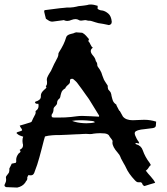

<svg xmlns="http://www.w3.org/2000/svg" viewBox="-30 -846 755 866"><path d="M417 -322.8V-324.7L371.6 -398.4L364.7 -408.2L357.9 -417.5L338.9 -444.3L319.3 -470.7Q316.4 -475.1 310.5 -480.5L299.8 -489.7Q298.8 -490.2 295.9 -490.7Q293.5 -490.7 292 -490.2Q289.6 -490.2 288.1 -488.8Q286.6 -487.8 286.6 -486.3L285.6 -482.4V-478Q285.6 -472.7 283.7 -470.2L278.3 -464.4L272 -459Q265.6 -452.6 264.2 -447.3Q252.9 -441.4 248 -431.6L245.1 -422.9L242.7 -413.6L242.2 -410.2L241.2 -406.7Q239.7 -402.8 237.3 -400.9Q227.5 -393.6 227.5 -381.8V-381.3Q227.5 -375 219.7 -367.7Q211.4 -360.4 211.4 -354V-352.5Q211.4 -339.8 204.1 -330.6Q202.6 -328.6 202.6 -324.7L203.6 -321.3V-317.9L209 -316.4L213.4 -315.9H238.8L264.2 -316.4Q292 -317.9 314 -321.3Q326.7 -323.2 340.3 -323.2L377.9 -321.8L397 -320.8L416.5 -319.8ZM346.7 -290.5Q353.5 -290 359.9 -290Q383.3 -290 397.9 -294.4Q396.5 -297.9 391.1 -299.3L386.2 -300.3L380.9 -300.8L360.8 -302.7L340.3 -303.7H330.6Q311.5 -303.7 294.9 -300.8Q317.9 -292 346.7 -290.5ZM458.5 -784.7Q471.7 -773.4 474.1 -748Q474.1 -745.6 473.1 -741.7Q472.2 -738.8 470.7 -737.3Q465.3 -732.9 460.4 -732.9Q458.5 -732.9 456.5 -733.9Q448.2 -735.8 435.1 -738.3L413.6 -741.7L399.9 -745.6L386.2 -750L380.9 -751.5Q378.4 -752.4 376.5 -752.4H372.1Q366.7 -752.4 360.4 -754.4Q357.9 -755.4 354.5 -755.4Q350.1 -755.4 343.8 -753.9Q339.4 -752.9 335.4 -752.9Q329.1 -752.9 324.2 -756.3Q318.4 -759.8 310.5 -759.8Q302.7 -759.8 293 -756.3Q282.2 -751.5 273.4 -751.5Q266.1 -751.5 260.3 -754.4Q258.3 -755.4 255.9 -755.4L252 -754.4L207 -748.5H204.6Q199.7 -748.5 193.8 -751Q190.9 -752.4 186 -755.4L182.1 -758.3L177.2 -761.2L173.3 -776.4L169.9 -790.5L169.4 -794.4V-797.4L170.9 -799.3L172.4 -800.3L225.6 -807.1L241.7 -809.1L257.3 -810.5L271.5 -812H285.6Q302.7 -813 314 -815.9Q322.3 -818.8 338.9 -819.8L351.1 -821.3L363.3 -823.2Q370.1 -825.7 378.4 -825.7Q392.6 -825.7 410.6 -819.8Q410.6 -815.4 410.2 -806.2Q414.6 -802.7 419.9 -800.8L425.3 -799.3L430.7 -798.8Q444.8 -796.4 458.5 -784.7ZM507.8 -346.7 509.3 -346.2 510.3 -345.7 524.4 -320.3Q538.1 -303.7 568.8 -303.7Q574.7 -303.7 581.5 -304.2L606 -305.2Q613.3 -305.7 620.6 -305.7Q647.9 -305.7 674.3 -297.4L672.9 -278.8Q671.9 -270 658.2 -268.1Q639.2 -265.1 623.5 -263.7Q584 -260.3 578.6 -249.5Q577.6 -247.6 577.6 -245.1Q577.6 -236.8 586.9 -219.7L591.3 -212.4L596.2 -205.6L596.7 -202.6L597.7 -201.2V-198.7Q589.8 -200.2 584 -201.2Q580.6 -199.7 580.6 -197.8Q581.5 -196.3 584.5 -195.3Q606.9 -189 613.8 -168.5Q624.5 -137.7 645 -111.3L647.5 -106.9L650.4 -101.6Q645 -98.1 640.6 -90.3L636.7 -84.5Q634.3 -81.5 631.3 -79.1L629.9 -77.6L627.4 -76.7Q631.3 -70.8 638.2 -63L649.9 -49.8Q665 -33.2 669.9 -21.5L645 -14.2L621.6 -6.8Q616.2 -8.3 612.8 -14.2L610.8 -19.5Q608.4 -22.5 606 -23.9H594.7Q591.8 -23.9 589.8 -24.4Q584 -26.4 578.6 -32.7Q549.8 -63 537.6 -91.3Q534.7 -98.1 528.3 -108.4L519 -125.5L515.6 -131.8L513.2 -138.2Q510.7 -146 501 -157.2Q477.1 -184.1 477.1 -202.6Q477.1 -205.1 477.5 -207.5Q478 -208.5 478 -209Q478 -210.4 477.1 -211.9L474.6 -216.3L468.8 -224.1Q464.8 -228.5 463.4 -231.9Q460 -241.2 443.4 -244.1Q434.6 -245.1 424.8 -245.1H418L405.8 -244.6L392.6 -243.2L384.3 -241.7Q378.9 -241.2 375.5 -241.2Q367.2 -242.2 357.9 -242.2Q351.1 -242.2 344.2 -241.7L328.1 -240.7L312.5 -240.2L274.9 -238.3L238.3 -236.8H222.2L205.1 -235.8Q186.5 -234.4 172.9 -230.5L167.5 -211.9L157.7 -173.8L147.5 -135.7L137.7 -103L126 -70.8L124.5 -66.4L121.6 -61.5Q117.7 -55.2 107.9 -55.2Q103.5 -55.2 98.1 -56.2L94.7 -49.8Q92.8 -46.4 92.8 -43.9Q93.3 -42.5 93.3 -41Q93.3 -37.1 90.8 -32.7L86.9 -27.8L84 -22.5Q72.3 -5.4 47.9 0Q37.6 -0.5 22.5 -1L-2.4 -2Q-9.8 -4.9 -9.8 -10.3Q-9.8 -12.7 -7.8 -16.1Q-2.4 -25.4 -2.4 -35.6Q-2.4 -39.1 -2.9 -42Q-3.4 -43.5 -3.4 -44.9Q-3.4 -48.8 -1.5 -51.8L1.5 -55.7L4.9 -60.1Q9.3 -65.4 10.7 -68.8Q11.7 -71.8 12.2 -77.1V-85.4L11.7 -85L20 -101.6L22.9 -107.9Q25.4 -108.4 30.8 -109.4L35.2 -110.4L41.5 -111.8L43 -116.7Q43.5 -118.7 43.5 -119.6Q43.5 -121.1 43 -122.1V-125.5Q43 -139.2 53.7 -153.3L57.6 -156.2L61.5 -160.2Q62.5 -161.6 62.5 -163.1Q62.5 -166 59.1 -168.5V-170.4Q73.7 -177.2 73.7 -189.5V-194.3L72.3 -199.7Q71.3 -207 71.3 -210.4Q71.3 -222.7 74.7 -229.5L64.5 -232.9Q58.6 -234.9 55.2 -236.8Q52.2 -238.3 49.3 -241.2L43.9 -246.1L48.3 -250Q68.4 -255.4 69.8 -258.3V-259.3Q69.8 -262.7 62 -272.9L60.5 -275.9L60.1 -277.3L58.6 -279.3L80.1 -285.6L100.6 -292Q113.8 -294.9 114.3 -300.8Q116.2 -305.7 119.1 -311.5L124.5 -321.8Q130.9 -331.5 130.9 -339.4Q130.9 -340.8 130.4 -342.8V-344.7L132.3 -346.7Q144 -354.5 144 -368.7Q144 -373 143.1 -377.9H137.7Q133.8 -377.9 132.3 -378.4Q130.4 -379.4 127.4 -384.8L128.9 -386.7Q129.9 -387.7 130.4 -387.7Q154.3 -394.5 154.3 -410.2V-415.5Q154.3 -428.2 170.4 -441.9L174.3 -445.3L177.2 -448.2Q179.2 -450.2 179.2 -451.7Q179.2 -453.6 177.2 -455.6L176.8 -456.5V-457.5Q182.1 -462.9 182.1 -470.7V-478L181.2 -484.9V-486.3Q181.2 -495.1 187.5 -505.9L193.4 -516.1L199.7 -525.9L209 -545.9L214.4 -557.6L220.7 -569.3L225.1 -578.1L229.5 -586.4Q233.4 -594.7 233.4 -601.6V-604L234.4 -606.9L235.8 -609.9Q259.8 -647 268.1 -676.8Q271 -688.5 289.6 -692.9Q294.4 -693.8 301.3 -695.8L306.6 -698.2L313.5 -700.2L319.3 -699.7L326.7 -699.2L340.8 -698.2Q350.1 -693.8 357.9 -685.1L364.3 -677.7Q367.2 -673.8 370.1 -670.9Q371.1 -670.4 371.1 -668.5L369.6 -664.1L368.7 -662.6V-660.2Q371.6 -657.2 374 -653.3L377.9 -645.5Q382.3 -635.3 388.7 -630.9L389.6 -631.3Q379.4 -625 379.4 -615.7Q379.4 -607.9 387.2 -598.1L391.6 -592.8L395.5 -587.4Q399.4 -581.5 400.9 -575.7L402.3 -570.3L405.8 -565.4Q408.7 -559.6 408.7 -555.2V-552.2Q408.7 -547.9 412.6 -543Q420.9 -532.7 427.2 -518.6L431.6 -505.4L436.5 -492.7Q438 -487.3 442.4 -480.5L450.2 -468.3L453.1 -463.9Q455.6 -461.4 455.6 -459.5L456.1 -455.6V-451.2Q457 -445.8 458 -442.9Q459.5 -440.4 463.4 -436.5L466.3 -433.1L468.8 -429.7L471.7 -421.4L473.1 -413.1L475.6 -403.3L478.5 -393.6Q482.4 -382.8 492.2 -376Q494.6 -375 495.6 -372.1V-369.6L497.1 -367.2Z"/></svg>

Font: Kurland
Style: Regular
Weight: 400
Designer: GGBot
Version: 0.22